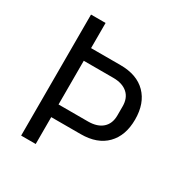

<svg xmlns="http://www.w3.org/2000/svg" viewBox="-162 -829 923 959"><g transform="rotate(30 300.0 -349.0)"><path d="M90 0V-698H174V-553H344Q439 -553 491 -500Q543 -447 543 -354Q543 -261 491 -208Q439 -155 344 -155H174V0ZM174 -228H344Q397 -228 426.5 -254Q456 -280 456 -328V-380Q456 -428 426.5 -454Q397 -480 344 -480H174Z"/></g></svg>

Font: iA Writer Mono V
Style: Regular
Weight: 400
Designer: Mike Abbink, Paul van der Laan, Pieter van Rosmalen
Foundry: Bold Monday
Version: Version 2.000